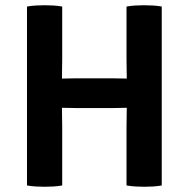

<svg xmlns="http://www.w3.org/2000/svg" viewBox="-20 -708 720 733"><path d="M217.5 0Q201 3 182.8 4Q164.5 5 150 5Q137 5 117.8 4Q98.5 3 83 0V-683Q98.5 -686 117.8 -687Q137 -688 150 -688Q164.5 -688 182.8 -687Q201 -686 217.5 -683V-482Q217.5 -461 217 -444.8Q216.5 -428.5 216.5 -408Q225.5 -408 243.2 -408.5Q261 -409 269.5 -409H411Q420 -409 437.5 -408.5Q455 -408 464 -408Q464 -428.5 463.5 -444.8Q463 -461 463 -482V-683Q479 -686 497.5 -687Q516 -688 530 -688Q543.5 -688 562.8 -687Q582 -686 597.5 -683V0Q581 3 563.5 4Q546 5 531.5 5Q516.5 5 498 4Q479.5 3 463 0V-222.5Q463 -243.5 463.5 -260Q464 -276.5 464 -296.5Q455 -296.5 437.5 -296Q420 -295.5 411 -295.5H269.5Q261 -295.5 243.2 -296Q225.5 -296.5 216.5 -296.5Q216.5 -276.5 217 -260Q217.5 -243.5 217.5 -222.5Z"/></svg>

Font: Signika SC SemiBold
Style: Regular
Weight: 600
Designer: Anna Giedryś
Foundry: Anna Giedryś
Version: Version 2.000; ttfautohint (v1.8.3) -l 8 -r 50 -G 200 -x 9 -